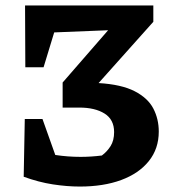

<svg xmlns="http://www.w3.org/2000/svg" viewBox="-20 -675 632 705"><path d="M67 -26 71 -238H136L183 -106Q229 -99 276 -99Q314 -99 354 -104Q373 -118 386 -138.5Q399 -159 399 -190Q399 -236 364 -258Q329 -280 271 -280H210V-372L377 -564L179 -556L140 -428H73L72 -655H543V-595L342 -370Q426 -365 474.5 -340Q523 -315 543 -276.5Q563 -238 563 -192Q563 -129 526.5 -83.5Q490 -38 425 -14Q360 10 273 10Q226 10 174 2Q122 -6 67 -26Z"/></svg>

Font: Piazzolla
Style: Bold
Weight: 700
Designer: Juan Pablo del Peral
Foundry: Huerta Tipografica
Version: Version 1.330